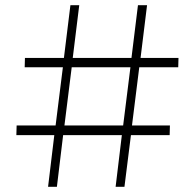

<svg xmlns="http://www.w3.org/2000/svg" viewBox="-20 -719 751 739"><path d="M666 -460 667 -496H521L546 -699H511L486 -496H260L285 -699H251L226 -496H76L75 -460H222L194 -236H44L43 -199H189L165 0H199L223 -199H449L425 0H459L484 -199H633L634 -236H488L516 -460ZM454 -236H228L256 -460H482Z"/></svg>

Font: Montserrat arm ExtraLight
Style: Regular
Weight: 275
Designer: Julieta Ulanovsky
Foundry: Julieta Ulanovsky
Version: Version 6.000;PS 006.000;hotconv 1.0.88;makeotf.lib2.5.64775